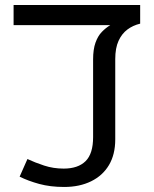

<svg xmlns="http://www.w3.org/2000/svg" viewBox="-20 -735 612 763"><path d="M235 8Q180 8 136 -4Q92 -16 58 -33L89 -103Q119 -89 155.5 -77Q192 -65 233 -65Q290 -65 320 -94.5Q350 -124 350 -190V-499Q350 -539 359.5 -565.5Q369 -592 384.5 -608Q400 -624 418 -635H34V-715H537V-641Q508 -634 486 -617.5Q464 -601 451 -572.5Q438 -544 438 -500V-181Q438 -121 413 -79Q388 -37 342 -14.5Q296 8 235 8Z"/></svg>

Font: guzrati115
Style: Regular
Weight: 400
Designer: Jelle Bosma - Monotype Design Team, Universal Thirst
Foundry: Monotype Imaging Inc.
Version: Version 2.102